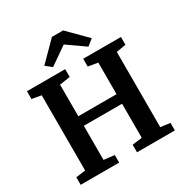

<svg xmlns="http://www.w3.org/2000/svg" viewBox="-217 -1151 1268 1322"><g transform="rotate(-30 417.5 -490.5)"><path d="M119 -668 45 -681V-743H349V-681L265 -668V-417H569V-668L492 -681V-743H792V-681L716 -668V-70L792 -60V0H491V-60L569 -70V-341H265V-70L349 -60V0H43V-60L119 -70ZM470 -981 614 -836 565 -797 425 -895 284 -797 236 -835 381 -981Z"/></g></svg>

Font: Koeln Type Serif
Style: Bold
Weight: 700
Designer: Eben Sorkin
Foundry: Eben Sorkin
Version: Version 2.002